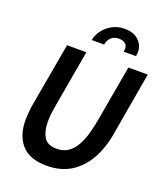

<svg xmlns="http://www.w3.org/2000/svg" viewBox="-164 -1017 974 1140"><g transform="rotate(20 323.0 -447.5)"><path d="M265.5 14Q159.5 14 108 -43Q56.5 -100 56.5 -199.5Q56.5 -217 58.8 -245.2Q61 -273.5 65.5 -299L136.5 -700H258.5L196 -343Q190 -308.5 187.2 -284.8Q184.5 -261 184.5 -234Q184.5 -176.5 206.5 -138.8Q228.5 -101 288 -101Q332.5 -101 362.2 -123Q392 -145 411.2 -180.8Q430.5 -216.5 442 -259.2Q453.5 -302 461 -343L524 -700H646.5L577 -299Q561 -205.5 521 -135Q481 -64.5 417.5 -25.2Q354 14 265.5 14ZM263.5 -779Q270 -814 292.8 -843.5Q315.5 -873 350 -891Q384.5 -909 426 -909Q482.5 -909 514.2 -879Q546 -849 546 -806Q546 -802.5 545.5 -796.5Q545 -790.5 543.5 -779H465.5Q468 -793.5 468 -796Q468 -818.5 453.2 -830.2Q438.5 -842 413.5 -842Q383 -842 364.8 -824.8Q346.5 -807.5 342 -779Z"/></g></svg>

Font: Cabin Condensed
Style: Bold Italic
Weight: 700
Width: 3
Italic angle: -10°
Designer: Pablo Impallari
Foundry: Pablo Impallari. http://www.impallari.com Igino Marini. http://www.ikern.com
Version: Version 3.001; ttfautohint (v1.8.3)